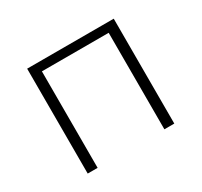

<svg xmlns="http://www.w3.org/2000/svg" viewBox="-109 -630 811 772"><g transform="rotate(-30 296.0 -243.5)"><path d="M95 0V-487H497V0H451V-448H141V0Z"/></g></svg>

Font: Nunito Sans 10pt ExtraLight
Style: Regular
Weight: 250
Designer: Vernon Adams
Foundry: Vernon Adams
Version: Version 3.101;gftools[0.9.27]